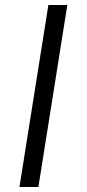

<svg xmlns="http://www.w3.org/2000/svg" viewBox="-20 -750 348 770"><path d="M58 0 174 -730H250L134 0Z"/></svg>

Font: Sora Light
Style: Italic
Weight: 300
Designer: Jonathan Barnbrook, Juli√°n Moncada
Version: Version 1.000